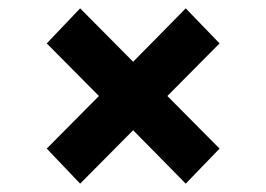

<svg xmlns="http://www.w3.org/2000/svg" viewBox="-20 -580 637 460"><path d="M506 -224 381 -350 506 -476 425 -560 299 -432 172 -560 92 -476 217 -350 92 -224 172 -140 299 -268 425 -140Z"/></svg>

Font: Montserrat-Alt1
Style: Bold
Weight: 700
Designer: Differentunic
Foundry: Differentunic
Version: Version 7.222